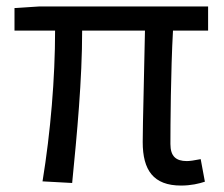

<svg xmlns="http://www.w3.org/2000/svg" viewBox="-20 -563 694 596"><path d="M542 13C573 13 598 7 616 1L603 -69C583 -65 569 -63 560 -63C526 -63 509 -78 509 -116C509 -169 510 -344 517 -468H626V-543H103L25 -538V-468H151C151 -321 137 -153 112 0L204 5C219 -147 235 -315 235 -468H430C428 -348 423 -179 423 -122C423 -35 456 13 542 13Z"/></svg>

Font: Noto Sans CJK HK
Style: Regular
Weight: 400
Designer: Ryoko NISHIZUKA 西塚涼子 (kana, bopomofo & ideographs); Paul D. Hunt (Latin, Greek & Cyrillic); Sandoll Communications 산돌커뮤니
Foundry: Adobe
Version: Version 2.004;hotconv 1.0.118;makeotfexe 2.5.65603